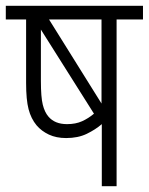

<svg xmlns="http://www.w3.org/2000/svg" viewBox="-20 -642 513 662"><path d="M473 -622V-575H382V0H331V-214Q309 -195 279 -180.5Q249 -166 208 -166Q174 -166 148.5 -178Q123 -190 106 -210Q87 -233 78.5 -265.5Q70 -298 70 -356V-575H0V-622ZM330 -575H149L330 -285ZM147 -240Q169 -214 211 -214Q241 -214 263 -224Q285 -234 304 -250L121 -540V-363Q121 -307 127.5 -281Q134 -255 147 -240Z"/></svg>

Font: Noto Sans Devanagari UI Condensed Light
Style: Regular
Weight: 300
Width: 3
Designer: Jelle Bosma - Monotype Design Team
Foundry: Monotype Imaging Inc.
Version: Version 2.004; ttfautohint (v1.8.4.7-5d5b)